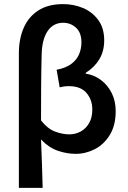

<svg xmlns="http://www.w3.org/2000/svg" viewBox="-20 -738 623 936"><path d="M72 178V-478Q72 -547 95 -601Q118 -655 166 -686.5Q214 -718 288 -718Q339 -718 384.5 -699Q430 -680 459 -640.5Q488 -601 488 -541Q488 -489 464.5 -449.5Q441 -410 398 -383V-379Q441 -372 473.5 -347Q506 -322 525 -283.5Q544 -245 544 -196Q544 -127 515.5 -80.5Q487 -34 442.5 -11Q398 12 349 12Q306 12 262 -3Q218 -18 180 -58Q183 2 184.5 60Q186 118 188 178ZM318 -83Q348 -83 373.5 -97Q399 -111 414.5 -138Q430 -165 430 -204Q430 -252 401.5 -285Q373 -318 316 -318Q292 -318 271 -312L256 -398Q300 -406 327 -426Q354 -446 365.5 -473.5Q377 -501 377 -531Q377 -579 350.5 -603Q324 -627 288 -627Q239 -627 211.5 -585.5Q184 -544 183 -468Q181 -388 180.5 -309.5Q180 -231 180 -151Q212 -110 248.5 -96.5Q285 -83 318 -83Z"/></svg>

Font: Source Sans 3 SemiBold
Style: Regular
Weight: 600
Designer: Paul D. Hunt
Foundry: Adobe
Version: Version 3.046;hotconv 1.0.118;makeotfexe 2.5.65603